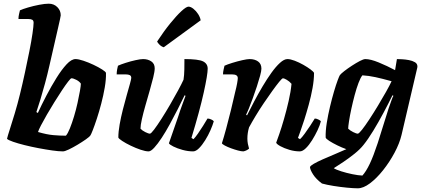

<svg xmlns="http://www.w3.org/2000/svg" viewBox="-20 -820 2291 1040"><path d="M321 0Q298 0 263 -5Q228 -10 188.5 -17.5Q149 -25 113 -34Q77 -43 51 -52Q25 -61 18 -68Q21 -82 33 -119Q45 -156 60 -206Q75 -256 88 -309Q102 -366 115 -426.5Q128 -487 139 -542Q150 -597 156 -638.5Q162 -680 162 -697Q162 -709 154.5 -713Q147 -717 134 -717H80Q80 -730 83 -743Q86 -756 88 -764Q103 -771 132 -779.5Q161 -788 192 -794Q223 -800 244 -800Q272 -800 290.5 -781.5Q309 -763 309 -737Q309 -733 305 -715.5Q301 -698 295 -671L248 -466Q237 -417 224 -369Q211 -321 198.5 -280Q186 -239 177 -213L185 -208Q205 -252 231.5 -302.5Q258 -353 286 -398Q314 -443 340.5 -471.5Q367 -500 389 -500Q405 -500 432 -491Q459 -482 486.5 -469Q514 -456 533.5 -443.5Q553 -431 554 -425Q555 -390 547.5 -346.5Q540 -303 528.5 -259Q517 -215 504.5 -177Q492 -139 482.5 -115Q473 -91 470 -87Q465 -79 445 -65Q425 -51 400 -36Q375 -21 353 -10.5Q331 0 321 0ZM337 -85Q347 -96 358.5 -124.5Q370 -153 381 -189.5Q392 -226 400 -262.5Q408 -299 413 -327.5Q418 -356 418 -367Q410 -379 393.5 -387.5Q377 -396 367 -396Q363 -396 349 -378Q335 -360 315.5 -330.5Q296 -301 274.5 -266.5Q253 -232 234 -199Q215 -166 202 -141Q189 -116 186 -105Q234 -91 269.5 -88Q305 -85 337 -85Z M785 0Q768 0 741.5 -9Q715 -18 688 -31Q661 -44 642 -56.5Q623 -69 621 -75Q621 -106 628 -145.5Q635 -185 645.5 -226.5Q656 -268 666.5 -304.5Q677 -341 684 -366.5Q691 -392 691 -398Q691 -409 683 -413Q675 -417 661 -417H612Q612 -430 614.5 -443.5Q617 -457 619 -464Q634 -471 660.5 -479.5Q687 -488 714 -494Q741 -500 755 -500Q781 -500 799.5 -487.5Q818 -475 818 -450Q818 -433 810 -400.5Q802 -368 790.5 -328Q779 -288 767.5 -248Q756 -208 748.5 -174.5Q741 -141 741 -123Q750 -113 767 -104.5Q784 -96 792 -96Q798 -96 815 -118.5Q832 -141 855 -177Q878 -213 901.5 -253.5Q925 -294 944.5 -330Q964 -366 974 -388Q978 -412 978.5 -444Q979 -476 979 -500Q1055 -500 1080 -487.5Q1105 -475 1105 -448Q1105 -416 1083.5 -318.5Q1062 -221 1017 -73L1028 -66Q1038 -76 1052 -96Q1066 -116 1080 -138.5Q1094 -161 1104 -178Q1113 -178 1124 -173Q1135 -168 1138 -163Q1132 -142 1120 -114.5Q1108 -87 1091.5 -60.5Q1075 -34 1058 -17Q1041 0 1026 0Q998 0 969 -8Q940 -16 919 -26.5Q898 -37 895 -44L945 -188Q956 -223 967.5 -253.5Q979 -284 985 -301L980 -304Q964 -270 943 -229Q922 -188 900 -147.5Q878 -107 856 -73.5Q834 -40 815.5 -20Q797 0 785 0ZM867 -564Q854 -568 844 -578Q834 -588 831 -595Q867 -650 901.5 -692.5Q936 -735 962.5 -759.5Q989 -784 1001 -784Q1013 -784 1027.5 -772.5Q1042 -761 1053 -744Q1064 -727 1067 -710Z M1298 0Q1287 0 1268.5 -5Q1250 -10 1231 -17Q1212 -24 1198 -31.5Q1184 -39 1182 -44Q1192 -75 1205 -123Q1218 -171 1231 -224Q1244 -277 1254 -322Q1261 -349 1264.5 -369Q1268 -389 1268 -397Q1268 -417 1237 -417H1188Q1188 -429 1191 -442.5Q1194 -456 1196 -464Q1211 -471 1238.5 -479.5Q1266 -488 1292.5 -494Q1319 -500 1332 -500Q1360 -500 1378 -487Q1396 -474 1396 -448Q1396 -436 1389 -410Q1382 -384 1371.5 -352Q1361 -320 1349.5 -288.5Q1338 -257 1328 -232.5Q1318 -208 1313 -199L1318 -195Q1335 -229 1356.5 -270Q1378 -311 1402 -351.5Q1426 -392 1450 -425.5Q1474 -459 1496.5 -479.5Q1519 -500 1537 -500Q1553 -500 1576.5 -491Q1600 -482 1623 -469Q1646 -456 1662.5 -443.5Q1679 -431 1681 -425Q1681 -388 1673 -343.5Q1665 -299 1652.5 -253.5Q1640 -208 1627.5 -169Q1615 -130 1605.5 -104.5Q1596 -79 1594 -73L1605 -66Q1616 -76 1630.5 -96Q1645 -116 1660 -138.5Q1675 -161 1685 -178Q1694 -178 1705 -172.5Q1716 -167 1718 -163Q1713 -142 1700 -114.5Q1687 -87 1670.5 -60.5Q1654 -34 1636.5 -17Q1619 0 1604 0Q1576 0 1547.5 -8.5Q1519 -17 1499 -28Q1479 -39 1476 -47Q1481 -60 1493 -94.5Q1505 -129 1518.5 -176Q1532 -223 1543.5 -273Q1555 -323 1559 -366Q1548 -379 1533.5 -387.5Q1519 -396 1513 -396Q1508 -396 1492.5 -377Q1477 -358 1455 -327.5Q1433 -297 1409 -261.5Q1385 -226 1364 -191Q1343 -156 1329 -130Q1320 -100 1320 -69Q1320 -55 1322.5 -41.5Q1325 -28 1329 -15Q1315 -3 1298 0Z M1918 200Q1896 200 1859.5 196.5Q1823 193 1786 187Q1749 181 1724 174Q1692 150 1676 125Q1660 100 1659 85Q1661 78 1680 67Q1699 56 1728.5 43Q1758 30 1791.5 16Q1825 2 1856 -12Q1833 -20 1807.5 -32.5Q1782 -45 1764 -56.5Q1746 -68 1744 -75Q1743 -111 1750 -154.5Q1757 -198 1767.5 -242Q1778 -286 1789 -323.5Q1800 -361 1809 -385Q1818 -409 1821 -413Q1827 -421 1845 -435Q1863 -449 1886 -464Q1909 -479 1929 -489.5Q1949 -500 1959 -500Q1987 -500 2032 -481.5Q2077 -463 2120 -440L2130 -500Q2140 -500 2158 -499Q2176 -498 2195 -494.5Q2214 -491 2227.5 -483Q2241 -475 2241 -460Q2241 -455 2239 -448L2155 -89Q2144 -43 2117 7.5Q2090 58 2055 102Q2020 146 1984 173Q1948 200 1918 200ZM1918 -96Q1924 -96 1941 -117.5Q1958 -139 1981 -174Q2004 -209 2027.5 -248Q2051 -287 2071 -322.5Q2091 -358 2101 -380Q2051 -394 2014 -402Q1977 -410 1943 -412Q1933 -400 1922 -371Q1911 -342 1901 -304.5Q1891 -267 1883 -230Q1875 -193 1870.5 -163.5Q1866 -134 1866 -123Q1876 -113 1893 -104.5Q1910 -96 1918 -96ZM1943 131Q1963 109 1983 67Q2003 25 2026 -45L2085 -233Q2094 -258 2100.5 -276.5Q2107 -295 2111 -301L2106 -304Q2084 -259 2057 -208.5Q2030 -158 2002 -112Q1974 -66 1949 -35Q1930 -11 1900 13Q1870 37 1839.5 57.5Q1809 78 1788 91Q1800 99 1828.5 108Q1857 117 1888.5 123.5Q1920 130 1943 131Z"/></svg>

Font: Texturina ExtraBold
Style: Italic
Weight: 800
Italic angle: -11°
Designer: Guillermo Torres Carreño
Foundry: Omnibus-Type
Version: Version 1.002; ttfautohint (v1.8.3)